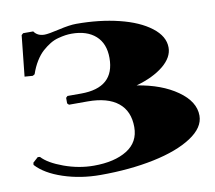

<svg xmlns="http://www.w3.org/2000/svg" viewBox="-81 -824 1041 928"><g transform="rotate(-10 440.0 -360.0)"><path d="M248 -351.1 240.2 -358.9V-386.2L248 -394H314.9Q480 -394 480 -540Q480 -610.8 437.3 -648.9Q394.5 -687 319.8 -687Q304.2 -687 288.8 -684.8Q273.4 -682.6 252.9 -677.2Q232.4 -671.9 213.1 -660.2Q193.8 -648.4 174.8 -631.6Q155.8 -614.7 138.7 -587.2Q121.6 -559.6 109.9 -524.9L100.1 -519L60.1 -522L81.1 -722.2L89.8 -730H139.2Q156.2 -705.1 190.9 -705.1Q209.5 -705.1 263.4 -717.5Q317.4 -730 350.1 -730Q464.4 -730 559.8 -706.5Q655.3 -683.1 712.6 -639.2Q770 -595.2 770 -540Q770 -491.7 720 -450.7Q669.9 -409.7 585.9 -386.2Q706.1 -367.2 783 -313Q859.9 -258.8 859.9 -189.9Q859.9 -131.3 790 -85.4Q720.2 -39.6 602.1 -14.9Q483.9 9.8 339.8 9.8Q242.2 9.8 157 -18.6Q71.8 -46.9 28.8 -94.2L29.8 -105L55.2 -127.9L65.9 -127Q97.2 -92.8 169.9 -66.4Q242.7 -40 315.9 -40Q417.5 -40 478.8 -78.1Q540 -116.2 540 -189.9Q540 -268.6 488.8 -309.8Q437.5 -351.1 339.8 -351.1Z"/></g></svg>

Font: Yokawerad
Style: Regular
Weight: 500
Designer: gluk
Foundry: gluk
Version: Version 0.79